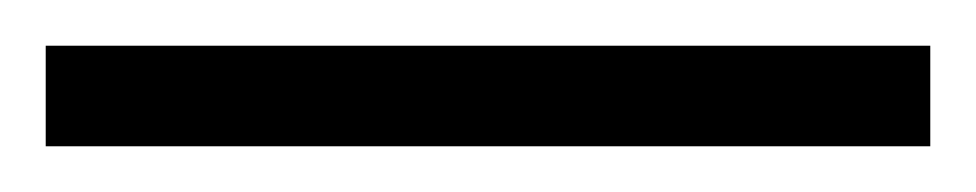

<svg xmlns="http://www.w3.org/2000/svg" viewBox="-22 -23 427 84"><path d="M-2 41H385V-3H-2Z"/></svg>

Font: Noto Sans Kannada UI Condensed Light
Style: Regular
Weight: 300
Width: 3
Designer: Jelle Bosma - Monotype Design Team
Foundry: Monotype Imaging Inc.
Version: Version 2.005